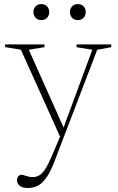

<svg xmlns="http://www.w3.org/2000/svg" viewBox="-20 -657 574 936"><path d="M297 -19.5 274.5 13 82 -414.5 5 -427.5V-440.5H197V-427L120.5 -414.5ZM116 259.5Q90.5 259.5 76.8 249.2Q63 239 63 221.5Q63 213.5 66 207.5Q69 201.5 73.8 198.2Q78.5 195 84.5 195Q90.5 195 99 198Q107.5 201 117.8 203.8Q128 206.5 138.5 206.5Q155 206.5 169.8 198.8Q184.5 191 199.8 168.2Q215 145.5 233.5 102L278 -3L284 -19L430 -414.5L353 -427V-440.5H522.5V-427L454 -414.5L247 126Q228 176.5 208.5 205.5Q189 234.5 166.5 247Q144 259.5 116 259.5ZM181.5 -559Q163.5 -559 153.2 -570.5Q143 -582 143 -598Q143 -614 153.2 -625.5Q163.5 -637 181.5 -637Q199.5 -637 209.8 -625.5Q220 -614 220 -598Q220 -582 209.8 -570.5Q199.5 -559 181.5 -559ZM359.5 -559Q341.5 -559 331.2 -570.5Q321 -582 321 -598Q321 -614 331.2 -625.5Q341.5 -637 359.5 -637Q377.5 -637 387.8 -625.5Q398 -614 398 -598Q398 -582 387.8 -570.5Q377.5 -559 359.5 -559Z"/></svg>

Font: Newsreader 16pt 16pt ExtraLight
Style: Regular
Weight: 250
Version: Version 1.003